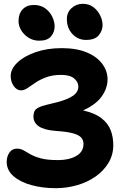

<svg xmlns="http://www.w3.org/2000/svg" viewBox="-20 -968 644 1005"><path d="M272 17Q203 17 144.5 1Q86 -15 50.5 -46Q15 -77 15 -121Q15 -148 29 -169Q43 -190 69 -190Q88 -190 103.5 -181Q119 -172 140 -160Q161 -148 194.5 -139Q228 -130 284 -130Q341 -130 379 -151.5Q417 -173 417 -215Q417 -234 405.5 -247.5Q394 -261 362.5 -270Q331 -279 269 -283Q155 -292 155 -359Q155 -372 160 -384.5Q165 -397 180 -404Q194 -412 222.5 -419Q251 -426 283 -434Q338 -449 364 -468Q390 -487 390 -515Q390 -539 368 -557.5Q346 -576 300 -576Q256 -576 223 -564Q190 -552 166 -535.5Q142 -519 124 -507Q106 -495 90 -495Q68 -495 52 -517.5Q36 -540 36 -570Q36 -607 71 -640.5Q106 -674 166.5 -695Q227 -716 303 -716Q381 -716 434.5 -693.5Q488 -671 515.5 -633.5Q543 -596 543 -553Q543 -507 513 -464Q483 -421 415 -390Q477 -376 511.5 -349Q546 -322 559.5 -286Q573 -250 573 -209Q573 -157 547.5 -115Q522 -73 479.5 -43.5Q437 -14 383 1.5Q329 17 272 17ZM430 -759Q388 -759 359 -790Q330 -821 330 -868Q330 -903 354.5 -925.5Q379 -948 414 -948Q446 -948 469 -930.5Q492 -913 504.5 -887Q517 -861 517 -837Q517 -808 497 -783.5Q477 -759 430 -759ZM185 -755Q155 -755 130.5 -770Q106 -785 91.5 -808.5Q77 -832 77 -858Q77 -896 98.5 -919Q120 -942 157 -942Q192 -942 216.5 -924.5Q241 -907 253.5 -880.5Q266 -854 266 -830Q266 -801 247.5 -778Q229 -755 185 -755Z"/></svg>

Font: Shantell Sans Normal
Style: Bold
Weight: 700
Designer: Stephen Nixon, Anya Danilova, Shantell Martin
Foundry: Arrow Type
Version: Version 1.009;[a7da0bfa3]